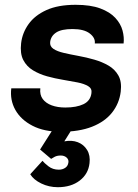

<svg xmlns="http://www.w3.org/2000/svg" viewBox="-20 -537 577 800"><path d="M234 12Q164 12 115.5 -13Q67 -38 44 -79Q21 -120 27 -169H148Q145 -142 158 -124.5Q171 -107 195.5 -98Q220 -89 252 -89Q299 -89 328 -103Q357 -117 361 -149Q364 -168 347.5 -178Q331 -188 303.5 -193.5Q276 -199 242.5 -204.5Q209 -210 176.5 -219Q144 -228 117.5 -244Q91 -260 77 -287Q63 -314 68 -357Q73 -400 99 -436.5Q125 -473 173.5 -495Q222 -517 295 -517Q357 -517 397.5 -502Q438 -487 460.5 -462.5Q483 -438 490.5 -410Q498 -382 495 -356H375Q378 -379 354 -397.5Q330 -416 282 -416Q236 -416 214 -401.5Q192 -387 189 -362Q187 -344 202.5 -333.5Q218 -323 246 -316.5Q274 -310 307 -304Q340 -298 373 -288.5Q406 -279 432.5 -263.5Q459 -248 473.5 -222Q488 -196 483 -155Q477 -106 447 -68Q417 -30 363.5 -9Q310 12 234 12ZM221 243Q184 243 152 227.5Q120 212 106 189L157 133Q164 142 182 156Q200 170 225 170Q240 170 251.5 162.5Q263 155 265 140Q267 128 257.5 119.5Q248 111 233 111Q218 111 207.5 116.5Q197 122 193 125L147 86L201 1H280L248 52Q279 46 304 55.5Q329 65 343 88Q357 111 353 143Q348 188 312 215.5Q276 243 221 243Z"/></svg>

Font: Inclusive Sans SemiBold
Style: Italic
Weight: 600
Italic angle: -7°
Designer: Olivia King
Foundry: Olivia King
Version: Version 2.004